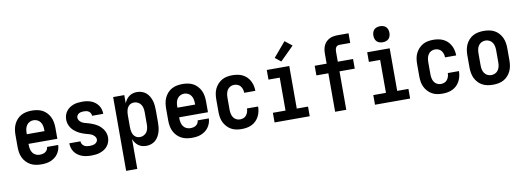

<svg xmlns="http://www.w3.org/2000/svg" viewBox="-71 -1218 5141 1883"><g transform="rotate(-10 2500.0 -276.5)"><path d="M252 8Q225 8 197.5 3Q170 -2 146 -15Q122 -28 103 -48Q84 -68 72 -93Q60 -118 55.5 -145.5Q51 -173 51 -200V-320Q51 -347 55.5 -374.5Q60 -402 71.5 -426.5Q83 -451 101.5 -471.5Q120 -492 144 -505Q168 -518 195.5 -523Q223 -528 250 -528Q277 -528 304.5 -523Q332 -518 356 -505Q380 -492 398.5 -471.5Q417 -451 428.5 -426.5Q440 -402 444.5 -374.5Q449 -347 449 -320V-212H162V-200Q162 -180 166.5 -159.5Q171 -139 182.5 -122.5Q194 -106 213 -97Q232 -88 252 -88Q267 -88 281.5 -91Q296 -94 308 -102Q320 -110 327.5 -123Q335 -136 336 -151H447Q446 -127 438.5 -105Q431 -83 417.5 -63.5Q404 -44 385 -30Q366 -16 344 -7Q322 2 299 5Q276 8 252 8ZM162 -308H338V-320Q338 -340 334 -360Q330 -380 318.5 -397Q307 -414 288.5 -423Q270 -432 250 -432Q230 -432 211.5 -423Q193 -414 181.5 -397Q170 -380 166 -360Q162 -340 162 -320Z M749 8Q726 8 703 5Q680 2 658 -6Q636 -14 617 -27.5Q598 -41 584.5 -59.5Q571 -78 564 -100.5Q557 -123 557 -146V-148H668V-147Q668 -133 675.5 -120.5Q683 -108 695 -100.5Q707 -93 721 -90.5Q735 -88 749 -88Q762 -88 775.5 -90Q789 -92 801 -97.5Q813 -103 821.5 -114Q830 -125 830 -138Q830 -155 819.5 -168Q809 -181 795 -189.5Q781 -198 765.5 -202Q750 -206 734.5 -210.5Q719 -215 703.5 -220.5Q688 -226 673.5 -233Q659 -240 645.5 -249Q632 -258 620 -268.5Q608 -279 598 -292Q588 -305 581 -320Q574 -335 570.5 -350.5Q567 -366 567 -383Q567 -405 573.5 -426Q580 -447 593.5 -465Q607 -483 625.5 -495.5Q644 -508 664.5 -515.5Q685 -523 707 -525.5Q729 -528 751 -528Q774 -528 796 -525Q818 -522 839 -514Q860 -506 878 -492.5Q896 -479 909 -461Q922 -443 928.5 -421Q935 -399 935 -377V-375H824Q824 -388 817.5 -400Q811 -412 800.5 -419.5Q790 -427 777 -429.5Q764 -432 751 -432Q739 -432 726.5 -430Q714 -428 703 -422Q692 -416 685 -405Q678 -394 678 -382Q678 -366 688 -352.5Q698 -339 712 -330.5Q726 -322 742 -318Q758 -314 773.5 -309.5Q789 -305 804.5 -299.5Q820 -294 834.5 -287Q849 -280 862.5 -271.5Q876 -263 888 -252Q900 -241 910 -228Q920 -215 927 -200.5Q934 -186 937.5 -170Q941 -154 941 -138Q941 -115 933.5 -93.5Q926 -72 912 -54Q898 -36 878.5 -24Q859 -12 838 -4.5Q817 3 794 5.5Q771 8 749 8Z M1059 215V-520H1170V-438Q1178 -458 1190 -475Q1202 -492 1219 -504.5Q1236 -517 1256 -522.5Q1276 -528 1297 -528Q1321 -528 1344.5 -520.5Q1368 -513 1386.5 -497.5Q1405 -482 1417.5 -460.5Q1430 -439 1437 -416Q1444 -393 1446.5 -368.5Q1449 -344 1449 -320V-200Q1449 -176 1446.5 -151.5Q1444 -127 1437 -104Q1430 -81 1417.5 -59.5Q1405 -38 1386.5 -22.5Q1368 -7 1344.5 0.5Q1321 8 1297 8Q1276 8 1256 2.5Q1236 -3 1219 -15.5Q1202 -28 1190 -45Q1178 -62 1170 -82V215ZM1251 -88Q1271 -88 1289.5 -97.5Q1308 -107 1319 -123.5Q1330 -140 1334 -160Q1338 -180 1338 -200V-320Q1338 -340 1334 -360Q1330 -380 1319 -396.5Q1308 -413 1289.5 -422.5Q1271 -432 1251 -432Q1238 -432 1225.5 -428Q1213 -424 1203 -415.5Q1193 -407 1186.5 -395.5Q1180 -384 1176.5 -371.5Q1173 -359 1171.5 -346Q1170 -333 1170 -320V-200Q1170 -187 1171.5 -174Q1173 -161 1176.5 -148.5Q1180 -136 1186.5 -124.5Q1193 -113 1203 -104.5Q1213 -96 1225.5 -92Q1238 -88 1251 -88Z M1752 8Q1725 8 1697.5 3Q1670 -2 1646 -15Q1622 -28 1603 -48Q1584 -68 1572 -93Q1560 -118 1555.5 -145.5Q1551 -173 1551 -200V-320Q1551 -347 1555.5 -374.5Q1560 -402 1571.5 -426.5Q1583 -451 1601.5 -471.5Q1620 -492 1644 -505Q1668 -518 1695.5 -523Q1723 -528 1750 -528Q1777 -528 1804.5 -523Q1832 -518 1856 -505Q1880 -492 1898.5 -471.5Q1917 -451 1928.5 -426.5Q1940 -402 1944.5 -374.5Q1949 -347 1949 -320V-212H1662V-200Q1662 -180 1666.5 -159.5Q1671 -139 1682.5 -122.5Q1694 -106 1713 -97Q1732 -88 1752 -88Q1767 -88 1781.5 -91Q1796 -94 1808 -102Q1820 -110 1827.5 -123Q1835 -136 1836 -151H1947Q1946 -127 1938.5 -105Q1931 -83 1917.5 -63.5Q1904 -44 1885 -30Q1866 -16 1844 -7Q1822 2 1799 5Q1776 8 1752 8ZM1662 -308H1838V-320Q1838 -340 1834 -360Q1830 -380 1818.5 -397Q1807 -414 1788.5 -423Q1770 -432 1750 -432Q1730 -432 1711.5 -423Q1693 -414 1681.5 -397Q1670 -380 1666 -360Q1662 -340 1662 -320Z M2247 8Q2220 8 2193 3Q2166 -2 2142.5 -15.5Q2119 -29 2100.5 -49.5Q2082 -70 2070.5 -94.5Q2059 -119 2055 -146Q2051 -173 2051 -200V-320Q2051 -347 2055 -374Q2059 -401 2070.5 -425.5Q2082 -450 2100.5 -470.5Q2119 -491 2142.5 -504.5Q2166 -518 2193 -523Q2220 -528 2247 -528Q2273 -528 2298.5 -523.5Q2324 -519 2347 -508Q2370 -497 2388.5 -479Q2407 -461 2419 -438.5Q2431 -416 2437 -390.5Q2443 -365 2443 -340V-338H2332V-339Q2332 -357 2326.5 -374Q2321 -391 2310 -405Q2299 -419 2282 -425.5Q2265 -432 2247 -432Q2227 -432 2209 -422.5Q2191 -413 2180.5 -396.5Q2170 -380 2166 -360Q2162 -340 2162 -320V-200Q2162 -180 2166 -160Q2170 -140 2180.5 -123.5Q2191 -107 2209 -97.5Q2227 -88 2247 -88Q2265 -88 2282 -94.5Q2299 -101 2310 -115Q2321 -129 2326.5 -146Q2332 -163 2332 -181V-182H2443V-180Q2443 -155 2437 -129.5Q2431 -104 2419 -81.5Q2407 -59 2388.5 -41Q2370 -23 2347 -12Q2324 -1 2298.5 3.5Q2273 8 2247 8Z M2575 0V-96H2701V-424H2589V-520H2813V-96H2925V0ZM2744 -577 2686 -623 2809 -768 2880 -712Z M3178 0V-383H3059V-479H3178V-580Q3178 -601 3181.5 -621.5Q3185 -642 3194 -661Q3203 -680 3218 -695Q3233 -710 3251.5 -719Q3270 -728 3291 -731.5Q3312 -735 3332 -735H3441V-639H3332Q3322 -639 3312.5 -634Q3303 -629 3298 -620Q3293 -611 3291 -601Q3289 -591 3289 -580V-479H3441V-383H3289V0Z M3575 0V-96H3701V-424H3589V-520H3813V-96H3925V0ZM3757 -590Q3741 -590 3725 -595Q3709 -600 3698 -611Q3687 -622 3682 -638Q3677 -654 3677 -670Q3677 -686 3682 -702Q3687 -718 3698 -729Q3709 -740 3725 -745Q3741 -750 3757 -750Q3773 -750 3789 -745Q3805 -740 3816 -729Q3827 -718 3832 -702Q3837 -686 3837 -670Q3837 -654 3832 -638Q3827 -622 3816 -611Q3805 -600 3789 -595Q3773 -590 3757 -590Z M4247 8Q4220 8 4193 3Q4166 -2 4142.5 -15.5Q4119 -29 4100.5 -49.5Q4082 -70 4070.5 -94.5Q4059 -119 4055 -146Q4051 -173 4051 -200V-320Q4051 -347 4055 -374Q4059 -401 4070.5 -425.5Q4082 -450 4100.5 -470.5Q4119 -491 4142.5 -504.5Q4166 -518 4193 -523Q4220 -528 4247 -528Q4273 -528 4298.5 -523.5Q4324 -519 4347 -508Q4370 -497 4388.5 -479Q4407 -461 4419 -438.5Q4431 -416 4437 -390.5Q4443 -365 4443 -340V-338H4332V-339Q4332 -357 4326.5 -374Q4321 -391 4310 -405Q4299 -419 4282 -425.5Q4265 -432 4247 -432Q4227 -432 4209 -422.5Q4191 -413 4180.5 -396.5Q4170 -380 4166 -360Q4162 -340 4162 -320V-200Q4162 -180 4166 -160Q4170 -140 4180.5 -123.5Q4191 -107 4209 -97.5Q4227 -88 4247 -88Q4265 -88 4282 -94.5Q4299 -101 4310 -115Q4321 -129 4326.5 -146Q4332 -163 4332 -181V-182H4443V-180Q4443 -155 4437 -129.5Q4431 -104 4419 -81.5Q4407 -59 4388.5 -41Q4370 -23 4347 -12Q4324 -1 4298.5 3.5Q4273 8 4247 8Z M4750 8Q4723 8 4695.5 3Q4668 -2 4644 -15Q4620 -28 4601.5 -48.5Q4583 -69 4571.5 -93.5Q4560 -118 4555.5 -145.5Q4551 -173 4551 -200V-320Q4551 -347 4555.5 -374.5Q4560 -402 4571.5 -426.5Q4583 -451 4601.5 -471.5Q4620 -492 4644 -505Q4668 -518 4695.5 -523Q4723 -528 4750 -528Q4777 -528 4804.5 -523Q4832 -518 4856 -505Q4880 -492 4898.5 -471.5Q4917 -451 4928.5 -426.5Q4940 -402 4944.5 -374.5Q4949 -347 4949 -320V-200Q4949 -173 4944.5 -145.5Q4940 -118 4928.5 -93.5Q4917 -69 4898.5 -48.5Q4880 -28 4856 -15Q4832 -2 4804.5 3Q4777 8 4750 8ZM4750 -88Q4770 -88 4788.5 -97Q4807 -106 4818.5 -123Q4830 -140 4834 -160Q4838 -180 4838 -200V-320Q4838 -340 4834 -360Q4830 -380 4818.5 -397Q4807 -414 4788.5 -423Q4770 -432 4750 -432Q4730 -432 4711.5 -423Q4693 -414 4681.5 -397Q4670 -380 4666 -360Q4662 -340 4662 -320V-200Q4662 -180 4666 -160Q4670 -140 4681.5 -123Q4693 -106 4711.5 -97Q4730 -88 4750 -88Z"/></g></svg>

Font: Iosevka Algr
Style: Bold
Weight: 700
Monospace: yes
Designer: Belleve Invis
Foundry: Belleve Invis
Version: Version 26.0.2; ttfautohint (v1.8.3)